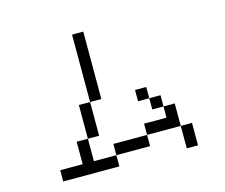

<svg xmlns="http://www.w3.org/2000/svg" viewBox="-105 -891 1209 1032"><g transform="rotate(-15 500.0 -375.0)"><path d="M250 -62.5H125V0H437.5V-62.5H312.5Q312.5 -62.5 312.5 -187.5H250Q250 -187.5 250 -62.5ZM437.5 -62.5H625V-125H437.5ZM812.5 -125Q812.5 -125 812.5 0H875Q875 0 875 -125ZM625 -125H812.5Q812.5 -125 812.5 -250H750V-187.5H625ZM312.5 -187.5H375V-375H312.5ZM750 -250V-312.5H687.5V-250ZM687.5 -312.5V-375H625V-312.5ZM375 -375H437.5Q437.5 -375 437.5 -750H375Q375 -750 375 -375Z"/></g></svg>

Font: CalcUnifontExMono
Style: Regular
Weight: 500
Version: Version 15.0.06